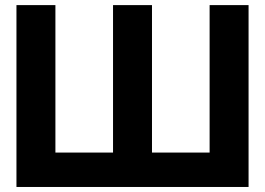

<svg xmlns="http://www.w3.org/2000/svg" viewBox="-20 -743 1053 763"><path d="M45.4 -722.7V0H967.8V-722.7H813V-136.7H584V-722.7H429.2V-136.7H200.2V-722.7Z"/></svg>

Font: Giphurs ExtraBold
Style: Regular
Weight: 800
Version: Version 1.000